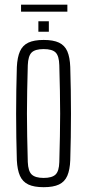

<svg xmlns="http://www.w3.org/2000/svg" viewBox="-20 -772 362 798"><path d="M161.5 6Q121.5 6 97.8 -5.2Q74 -16.5 63 -41.2Q52 -66 50 -106Q48.5 -152 47.8 -201Q47 -250 47 -299.5Q47 -349 47.8 -398Q48.5 -447 50 -493.5Q52 -534 63 -558.8Q74 -583.5 97.8 -594.8Q121.5 -606 161.5 -606Q201.5 -606 225.2 -594.8Q249 -583.5 259.8 -558.8Q270.5 -534 272 -493.5Q273.5 -447 274.2 -398.2Q275 -349.5 275 -300Q275 -250.5 274.2 -201.5Q273.5 -152.5 272 -106Q270.5 -66.5 259.8 -41.5Q249 -16.5 225.2 -5.2Q201.5 6 161.5 6ZM161.5 -32.5Q196 -32.5 210.8 -46.5Q225.5 -60.5 226.5 -98.5Q228 -156.5 229 -205.2Q230 -254 230 -300Q230 -346 229 -394.8Q228 -443.5 226.5 -501Q225.5 -539.5 211.2 -553.8Q197 -568 161.5 -568Q126 -568 111.5 -553.8Q97 -539.5 95.5 -501Q94 -443.5 93 -394.8Q92 -346 92 -299.8Q92 -253.5 93 -204.8Q94 -156 95.5 -98.5Q97 -60.5 112 -46.5Q127 -32.5 161.5 -32.5ZM139.5 -640V-683.5H183V-640ZM67.5 -752.5H260V-723.5H67.5Z"/></svg>

Font: Big Shoulders Display Thin Light
Style: Regular
Weight: 300
Version: Version 2.002